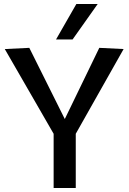

<svg xmlns="http://www.w3.org/2000/svg" viewBox="-20 -943 645 963"><path d="M249 0V-272L4 -697L127 -703L305 -346L478 -703L600 -697L360 -272V0ZM261 -745 363 -923H470L344 -745Z"/></svg>

Font: Georama ExtraCondensed Thin Medium
Style: Regular
Weight: 500
Version: Version 1.001